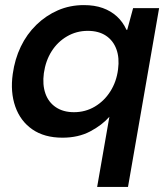

<svg xmlns="http://www.w3.org/2000/svg" viewBox="-20 -528 652 753"><path d="M361 205 409 -70Q380 -37 333.5 -12.5Q287 12 225 12Q154 12 107 -20.5Q60 -53 40 -110Q20 -167 30 -238Q38 -296 61.5 -345Q85 -394 122.5 -430.5Q160 -467 207 -487.5Q254 -508 309 -508Q351 -508 383 -496.5Q415 -485 438.5 -463.5Q462 -442 476 -411H479L502 -496H604L482 205ZM270 -88Q315 -88 352 -110Q389 -132 413 -170Q437 -208 443 -256Q449 -301 436.5 -335Q424 -369 395.5 -388Q367 -407 324 -407Q280 -407 243 -385.5Q206 -364 182.5 -327Q159 -290 152 -241Q146 -196 158 -161.5Q170 -127 199 -107.5Q228 -88 270 -88Z"/></svg>

Font: DM Sans 36pt SemiBold
Style: Italic
Weight: 600
Italic angle: -10°
Designer: Colophon Foundry, Jonny Pinhorn
Foundry: Colophon Foundry
Version: Version 4.004;gftools[0.9.30]